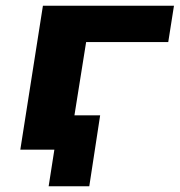

<svg xmlns="http://www.w3.org/2000/svg" viewBox="-20 -523 628 671"><path d="M150 128 170 0H63L81 -120H330L292 128ZM51 0 130 -503H588L568 -376H281L221 0Z"/></svg>

Font: Nunito Sans 7pt SemiExpanded ExtraBold
Style: Italic
Weight: 800
Width: 6
Italic angle: -9°
Designer: Vernon Adams
Foundry: Vernon Adams
Version: Version 3.101;gftools[0.9.27]